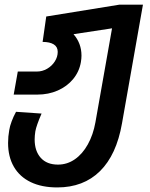

<svg xmlns="http://www.w3.org/2000/svg" viewBox="-20 -570 640 820"><path d="M14.5 40.5Q14.5 12.5 19.5 -14.5Q22 -31 29.8 -51.8Q37.5 -72.5 48.5 -92.5L157.5 -85Q135.5 -34 131 -9.5Q128 9.5 128 25.5Q128 75 154 104Q180 133 227.5 133Q267 133 299.8 110.2Q332.5 87.5 355.2 46.5Q378 5.5 387.5 -47.5L458.5 -449L294 -424Q328 -385 328 -332.5Q328 -320 325.5 -305Q318.5 -264 292.5 -232.5Q266.5 -201 226.8 -183.5Q187 -166 139.5 -166H38.5L56 -264.5H138Q160.5 -264.5 181 -276.2Q201.5 -288 214 -307.5Q226.5 -327 226.5 -348.5Q226.5 -370 209.5 -380.5Q192.5 -391 162 -391L177.5 -499.5L489.5 -550H590.5L501 -43Q477.5 91.5 407 161Q336.5 230.5 224.5 230.5Q158.5 230.5 111.2 207.8Q64 185 39.2 142.2Q14.5 99.5 14.5 40.5Z"/></svg>

Font: JuliaMono SemiBoldItalic
Style: Regular
Weight: 600
Italic angle: -9°
Monospace: yes
Designer: cormullion
Foundry: corm
Version: Version 0.049; ttfautohint (v1.8.4)